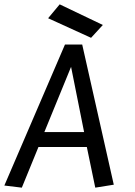

<svg xmlns="http://www.w3.org/2000/svg" viewBox="-29 -861 628 891"><path d="M413.1 9.8 374 -178.7H149.4L72.3 9.8L-8.8 0L272.5 -654.3H352.5L499 -3.9ZM300.8 -550.8 176.8 -248H361.3ZM393.6 -685.5 194.3 -776.4 248 -840.8 448.2 -745.1Z"/></svg>

Font: Puritan
Style: Italic
Weight: 400
Version: 2.0a